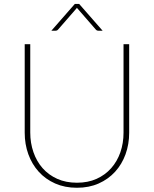

<svg xmlns="http://www.w3.org/2000/svg" viewBox="-20 -922 763 952"><path d="M361.5 -16Q416 -16 458.8 -35.2Q501.5 -54.5 531.2 -88Q561 -121.5 576.8 -166.8Q592.5 -212 592.5 -264V-703H620.5V-264Q620.5 -207 602.5 -157.2Q584.5 -107.5 550.8 -70.5Q517 -33.5 469.2 -12.2Q421.5 9 361.5 9Q301.5 9 253.5 -12.2Q205.5 -33.5 172 -70.5Q138.5 -107.5 120.5 -157.2Q102.5 -207 102.5 -264V-703H130V-265Q130 -213 145.8 -167.5Q161.5 -122 191.2 -88.2Q221 -54.5 264 -35.2Q307 -16 361.5 -16ZM489 -769.5H469Q466 -769.5 462.2 -770.5Q458.5 -771.5 455 -775.5L364 -880Q362 -881.5 361.5 -884Q360.5 -881.5 359 -880L268 -775.5Q264.5 -771.5 260.8 -770.5Q257 -769.5 254 -769.5H234.5L351 -902.5H372.5Z"/></svg>

Font: Lato ExtraLight
Style: Regular
Weight: 275
Designer: Lukasz Dziedzic with Adam Twardoch and Botio Nikoltchev
Foundry: tyPoland Lukasz Dziedzic
Version: Version 2.015; 2015-08-06; http://www.latofonts.com/